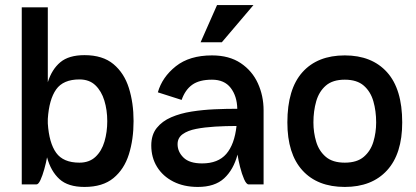

<svg xmlns="http://www.w3.org/2000/svg" viewBox="-20 -729 1646 759"><path d="M124 0H66V-700H169V-404Q185 -455 218.5 -483Q252 -511 314 -511Q386 -511 428.5 -475.5Q471 -440 489.5 -381Q508 -322 508 -251V-250Q508 -178 489.5 -119Q471 -60 428.5 -25Q386 10 314 10Q249 10 215 -21Q181 -52 166 -107Q162 -85 155 -60Q148 -35 140 -17.5Q132 0 124 0ZM294 -415Q230 -415 202 -375.5Q174 -336 169 -259V-241Q174 -164 202 -125Q230 -86 294 -86Q333 -86 357.5 -109Q382 -132 393 -169.5Q404 -207 404 -250Q404 -294 392.5 -331.5Q381 -369 357 -392Q333 -415 294 -415Z M838 -709H982L857 -562H773ZM698 -334 604 -364Q621 -424 675 -467Q729 -510 818 -510Q886 -510 931.5 -479.5Q977 -449 999.5 -399.5Q1022 -350 1022 -293V0H963Q954 0 945 -20.5Q936 -41 929 -69Q922 -97 919 -118Q903 -58 866 -24Q829 10 762 10Q707 10 665.5 -11Q624 -32 601 -69Q578 -106 578 -154Q578 -196 599.5 -223Q621 -250 657 -265.5Q693 -281 737.5 -288Q782 -295 828.5 -297Q875 -299 918 -299Q917 -349 892 -381.5Q867 -414 818 -414Q768 -414 740 -394Q712 -374 698 -334ZM682 -159Q682 -129 705.5 -106Q729 -83 779 -83Q842 -83 874.5 -120.5Q907 -158 915 -231Q872 -231 830.5 -228.5Q789 -226 755.5 -219.5Q722 -213 702 -198.5Q682 -184 682 -159Z M1116 -245Q1116 -377 1175.5 -443.5Q1235 -510 1343 -510Q1450 -510 1510 -443.5Q1570 -377 1570 -245Q1570 -121 1510 -55.5Q1450 10 1343 10Q1235 10 1175.5 -55.5Q1116 -121 1116 -245ZM1343 -86Q1391 -86 1418 -109Q1445 -132 1456 -168.5Q1467 -205 1467 -245Q1467 -290 1456 -328.5Q1445 -367 1418 -390.5Q1391 -414 1343 -414Q1295 -414 1268 -390.5Q1241 -367 1230 -328.5Q1219 -290 1219 -245Q1219 -205 1230 -168.5Q1241 -132 1268 -109Q1295 -86 1343 -86Z"/></svg>

Font: Haskoy SemiBold
Style: Regular
Weight: 600
Designer: Ertekin Erdin
Foundry: Ertekin Erdin
Version: Version 1.500; ttfautohint (v1.8.3)